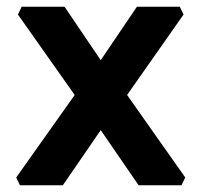

<svg xmlns="http://www.w3.org/2000/svg" viewBox="-20 -548 596 568"><path d="M28 -23 201 -267 33 -505 44 -528H171L278 -370L385 -528H512L523 -505L356 -267L528 -23L517 0H390L278 -163L166 0H39Z"/></svg>

Font: Oxanium
Style: Bold
Weight: 700
Designer: Severin Meyer
Version: Version 2.000